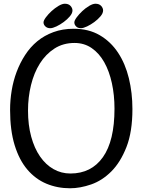

<svg xmlns="http://www.w3.org/2000/svg" viewBox="-20 -992 764 1028"><path d="M368 -936Q368 -921 354 -904.5Q340 -888 321 -874Q302 -860 282 -850.5Q262 -841 249 -841Q233 -841 223 -850.5Q213 -860 213 -872Q213 -882 225.5 -899Q238 -916 256 -932.5Q274 -949 293.5 -960.5Q313 -972 327 -972Q347 -972 357.5 -960.5Q368 -949 368 -936ZM532 -936Q532 -921 518 -904.5Q504 -888 485 -874Q466 -860 446 -850.5Q426 -841 413 -841Q397 -841 387.5 -850.5Q378 -860 378 -872Q378 -882 390.5 -899Q403 -916 420.5 -932.5Q438 -949 457.5 -960.5Q477 -972 491 -972Q511 -972 521.5 -960.5Q532 -949 532 -936ZM130 -400Q130 -323 147 -260.5Q164 -198 194.5 -154Q225 -110 266.5 -86.5Q308 -63 357 -63Q469 -63 531 -150.5Q593 -238 593 -410Q593 -483 579 -547Q565 -611 538 -659Q511 -707 471 -734.5Q431 -762 379 -762Q318 -762 271.5 -732Q225 -702 193.5 -652Q162 -602 146 -536.5Q130 -471 130 -400ZM34 -404Q34 -455 42.5 -507Q51 -559 69 -607Q87 -655 114.5 -697.5Q142 -740 179.5 -771Q217 -802 266 -820Q315 -838 375 -838Q455 -838 514 -803.5Q573 -769 612 -710Q651 -651 670 -573Q689 -495 689 -408Q689 -286 657 -204.5Q625 -123 576 -74Q527 -25 468 -4.5Q409 16 355 16Q287 16 228.5 -8.5Q170 -33 126.5 -84Q83 -135 58.5 -214.5Q34 -294 34 -404Z"/></svg>

Font: Life Savers ExtraBold
Style: Regular
Weight: 800
Designer: Pablo Impallari, Rodrigo Fuenzalida, Brenda Gallo
Foundry: Pablo Impallari, Rodrigo Fuenzalida, Brenda Gallo
Version: Version 3.001; ttfautohint (v0.95) -l 8 -r 50 -G 200 -x 14 -